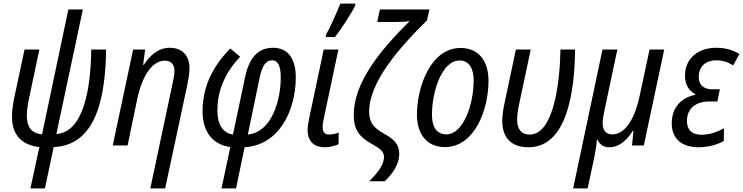

<svg xmlns="http://www.w3.org/2000/svg" viewBox="-20 -813 4152 1073"><path d="M150 240H231L280 9C515 -1 569 -262 573 -536H490C487 -316 447 -74 295 -64L443 -760H362L215 -62C153 -69 130 -105 130 -168C130 -196 135 -229 143 -267L200 -536H117L61 -273C52 -229 47 -193 47 -161C47 -64 96 -3 200 9Z M820 240H903L1026 -335C1032 -365 1039 -401 1039 -431C1039 -508 994 -546 928 -546C864 -546 817 -502 784 -451H780L791 -536H724L610 0H693L747 -260C779 -408 840 -474 901 -474C937 -474 955 -452 955 -417C955 -395 949 -366 942 -335Z M1218 240H1299L1347 10C1547 -3 1633 -205 1633 -380C1633 -487 1588 -546 1506 -546C1415 -546 1370 -481 1349 -379L1282 -61C1232 -69 1195 -107 1195 -196C1195 -312 1241 -410 1322 -496L1267 -542C1166 -440 1112 -325 1112 -191C1112 -67 1177 -4 1267 9ZM1365 -61 1429 -369C1444 -446 1465 -476 1501 -476C1531 -476 1549 -448 1549 -381C1549 -263 1505 -76 1365 -61Z M1801 -606H1852C1886 -649 1948 -745 1965 -781L1966 -793H1882C1864 -747 1826 -662 1802 -619ZM1796 10C1822 10 1853 2 1872 -7L1873 -72C1852 -65 1835 -61 1818 -61C1793 -61 1783 -78 1783 -103C1783 -118 1786 -136 1790 -153L1871 -536H1789L1709 -158C1704 -131 1699 -106 1699 -88C1699 -20 1737 10 1796 10Z M2043 200H2130C2175 157 2211 106 2211 47C2211 -11 2176 -39 2124 -67C2069 -99 2043 -127 2043 -189C2043 -353 2207 -542 2366 -699L2380 -760H2103L2088 -690H2175C2213 -690 2245 -691 2269 -695C2098 -525 1957 -349 1957 -171C1957 -84 1991 -46 2059 -8C2099 15 2126 31 2126 64C2126 109 2089 155 2043 200Z M2467 9C2631 9 2710 -198 2710 -361C2710 -476 2652 -545 2554 -545C2385 -545 2310 -323 2310 -173C2310 -59 2369 9 2467 9ZM2475 -62C2422 -62 2394 -101 2394 -172C2394 -299 2448 -475 2549 -475C2604 -475 2627 -425 2627 -367C2627 -217 2564 -62 2475 -62Z M2933 10C3148 10 3191 -297 3194 -536H3112C3110 -383 3082 -61 2940 -61C2896 -61 2870 -88 2870 -145C2870 -172 2874 -201 2885 -249L2946 -536H2863L2803 -253C2791 -200 2787 -166 2787 -137C2787 -45 2836 10 2933 10Z M3183 240H3264L3302 63C3307 37 3314 -6 3316 -32H3319C3333 -4 3354 10 3384 10C3441 10 3484 -30 3516 -81H3520L3512 0H3578L3692 -536H3610L3554 -274C3521 -122 3461 -62 3402 -62C3365 -62 3348 -85 3348 -126C3348 -144 3352 -166 3358 -196L3430 -536H3347Z M3884 10C3941 10 3991 -6 4025 -25L4026 -96C3987 -75 3946 -60 3900 -60C3843 -60 3819 -91 3819 -137C3819 -208 3870 -246 3944 -246H3989L4003 -314H3961C3909 -314 3885 -341 3885 -383C3885 -443 3926 -476 3983 -476C4019 -476 4053 -464 4077 -447L4112 -511C4076 -534 4035 -546 3981 -546C3884 -546 3808 -489 3808 -389C3808 -338 3832 -304 3866 -287V-283C3787 -268 3734 -212 3734 -123C3734 -43 3785 10 3884 10Z"/></svg>

Font: Noto Sans Display SemiCondensed
Style: Italic
Weight: 400
Width: 4
Italic angle: -12°
Designer: Monotype Design Team
Foundry: Monotype Imaging Inc.
Version: Version 1.900